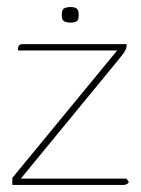

<svg xmlns="http://www.w3.org/2000/svg" viewBox="-20 -524 399 544"><path d="M39 -18H338L342 -13Q347 -8 342 -4Q337 0 328 0H15V-20L312 -381H31V-384Q31 -392 34 -395.5Q37 -399 46 -399H339Q339 -392 337 -386Q335 -380 330 -373Q325 -366 315 -354ZM180 -460Q169 -460 162 -463.5Q155 -467 155 -481Q155 -497 162 -500.5Q169 -504 180 -504Q191 -504 197 -500Q203 -496 203 -481Q203 -467 197 -463.5Q191 -460 180 -460Z"/></svg>

Font: Genos Thin Thin
Style: Regular
Weight: 250
Version: Version 1.010